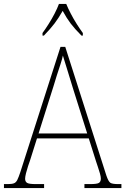

<svg xmlns="http://www.w3.org/2000/svg" viewBox="-23 -951 634 971"><path d="M-3 0V-20H16Q37 -20 47.5 -24Q58 -28 64.5 -41Q71 -54 80 -81L283 -714H307L515 -63Q525 -34 534.5 -27Q544 -20 575 -20H591V0H404V-20H433Q469 -20 478 -26.5Q487 -33 487 -48Q487 -57 482.5 -73.5Q478 -90 472 -107Q466 -124 463 -134L426 -251H164L129 -140Q125 -129 119 -111Q113 -93 108.5 -75Q104 -57 104 -47Q104 -33 113.5 -26.5Q123 -20 158 -20H200V0ZM172 -276H418L347 -501Q333 -547 318.5 -594Q304 -641 295 -670Q292 -654 283 -626.5Q274 -599 264 -568.5Q254 -538 247 -513ZM192 -784Q206 -803 222.5 -829Q239 -855 253 -882Q267 -909 275 -931H312Q321 -909 335 -882Q349 -855 365.5 -829Q382 -803 396 -784V-771H389Q355 -805 334.5 -832Q314 -859 294 -896Q273 -859 252.5 -832Q232 -805 199 -771H192Z"/></svg>

Font: Noto Serif Hebrew SemiCondensed Thin
Style: Regular
Weight: 100
Width: 4
Designer: Monotype Design Team
Foundry: Monotype Imaging Inc.
Version: Version 2.004; ttfautohint (v1.8.4.7-5d5b)